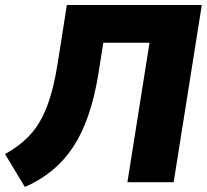

<svg xmlns="http://www.w3.org/2000/svg" viewBox="-29 -725 823 764"><path d="M70 19 -9 -112Q49 -144 89.5 -187Q130 -230 157 -299Q184 -368 201 -476L237 -705H774L662 0H478L566 -555H382L362 -428Q332 -246 262 -140Q192 -34 70 19Z"/></svg>

Font: Nunito Sans Black
Style: Italic
Weight: 900
Italic angle: -9°
Designer: Vernon Adams
Foundry: Vernon Adams
Version: Version 3.006; ttfautohint (v1.8.3)